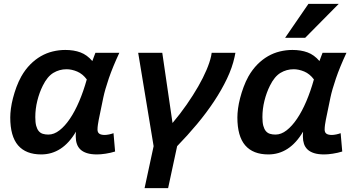

<svg xmlns="http://www.w3.org/2000/svg" viewBox="-20 -786 1853 996"><path d="M577.1 0Q553.7 7.3 528.1 11.2Q502.4 15.1 483.9 15.1Q452.1 15.1 430.9 8.3Q409.7 1.5 397 -10.7Q384.3 -22.9 378.7 -39.8Q373 -56.6 373 -76.2V-88.4Q373 -95.2 374 -103Q338.9 -43.5 293.7 -14.2Q248.5 15.1 193.8 15.1Q114.3 15.1 73.7 -32Q33.2 -79.1 33.2 -176.8Q33.2 -197.3 36.6 -223.1Q40 -249 47.4 -277.3Q54.7 -305.7 65.4 -334.7Q76.2 -363.8 90.8 -390.1Q111.3 -425.8 137 -451.7Q162.6 -477.5 191.9 -494.4Q221.2 -511.2 253.4 -519Q285.6 -526.9 318.8 -526.9Q362.8 -526.9 397.2 -514.2Q431.6 -501.5 459 -469.2Q463.4 -481 467.3 -491.9Q471.2 -502.9 475.1 -512.2H599.1Q564.5 -438 544.4 -379.2Q524.4 -320.3 516.1 -280.8L492.2 -165Q489.7 -152.8 487.8 -138.9Q485.8 -125 485.8 -113.8Q485.8 -99.1 495.1 -92.5Q504.4 -85.9 523.9 -85.9Q528.3 -85.9 533.9 -86.7Q539.6 -87.4 545.9 -88.6Q552.2 -89.8 558.1 -91.6Q564 -93.3 568.8 -95.2ZM231 -87.9Q260.3 -87.9 288.6 -109.9Q316.9 -131.8 342.8 -170.2Q368.7 -208.5 390.9 -260.7Q413.1 -313 430.2 -374Q408.7 -402.8 380.4 -414.8Q352.1 -426.8 325.2 -426.8Q288.1 -426.8 256.8 -408Q225.6 -389.2 202.1 -341.8Q184.1 -305.7 173.6 -263.4Q163.1 -221.2 163.1 -178.2Q163.1 -150.9 167.7 -133.5Q172.4 -116.2 180.9 -106Q189.5 -95.7 202.1 -91.8Q214.8 -87.9 231 -87.9Z M821.8 -512.2 875 -147.9Q915 -195.3 948.7 -243.9Q982.4 -292.5 1008.3 -337.6Q1034.2 -382.8 1051.3 -423.1Q1068.4 -463.4 1075.2 -495.1L1078.1 -512.2H1201.2L1196.8 -490.2Q1185.1 -436 1157.5 -377.9Q1129.9 -319.8 1090.6 -260.5Q1051.3 -201.2 1002.2 -142.3Q953.1 -83.5 898.9 -27.8L852.1 189.9H730L776.9 -27.8L696.8 -512.2Z M1755.4 0Q1731.9 7.3 1706.3 11.2Q1680.7 15.1 1662.1 15.1Q1630.4 15.1 1609.1 8.3Q1587.9 1.5 1575.2 -10.7Q1562.5 -22.9 1556.9 -39.8Q1551.3 -56.6 1551.3 -76.2V-88.4Q1551.3 -95.2 1552.2 -103Q1517.1 -43.5 1471.9 -14.2Q1426.8 15.1 1372.1 15.1Q1292.5 15.1 1252 -32Q1211.4 -79.1 1211.4 -176.8Q1211.4 -197.3 1214.8 -223.1Q1218.3 -249 1225.6 -277.3Q1232.9 -305.7 1243.7 -334.7Q1254.4 -363.8 1269 -390.1Q1289.6 -425.8 1315.2 -451.7Q1340.8 -477.5 1370.1 -494.4Q1399.4 -511.2 1431.6 -519Q1463.9 -526.9 1497.1 -526.9Q1541 -526.9 1575.4 -514.2Q1609.9 -501.5 1637.2 -469.2Q1641.6 -481 1645.5 -491.9Q1649.4 -502.9 1653.3 -512.2H1777.3Q1742.7 -438 1722.7 -379.2Q1702.6 -320.3 1694.3 -280.8L1670.4 -165Q1668 -152.8 1666 -138.9Q1664.1 -125 1664.1 -113.8Q1664.1 -99.1 1673.3 -92.5Q1682.6 -85.9 1702.1 -85.9Q1706.5 -85.9 1712.2 -86.7Q1717.8 -87.4 1724.1 -88.6Q1730.5 -89.8 1736.3 -91.6Q1742.2 -93.3 1747.1 -95.2ZM1409.2 -87.9Q1438.5 -87.9 1466.8 -109.9Q1495.1 -131.8 1521 -170.2Q1546.9 -208.5 1569.1 -260.7Q1591.3 -313 1608.4 -374Q1586.9 -402.8 1558.6 -414.8Q1530.3 -426.8 1503.4 -426.8Q1466.3 -426.8 1435.1 -408Q1403.8 -389.2 1380.4 -341.8Q1362.3 -305.7 1351.8 -263.4Q1341.3 -221.2 1341.3 -178.2Q1341.3 -150.9 1345.9 -133.5Q1350.6 -116.2 1359.1 -106Q1367.7 -95.7 1380.4 -91.8Q1393.1 -87.9 1409.2 -87.9ZM1563 -589.8H1459L1580.1 -766.1H1737.3Z"/></svg>

Font: Lorenzo Sans
Style: Bold Italic
Weight: 700
Italic angle: -12°
Foundry: Intel Corporation
Version: Version 1.00; ttfautohint (v1.5)